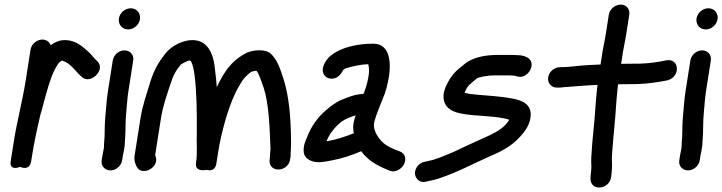

<svg xmlns="http://www.w3.org/2000/svg" viewBox="-20 -711 3141 835"><path d="M40.1 -96 26.6 -10C19.5 35.2 67.6 14.7 67.6 14.7C67.6 14.7 108.4 35.4 115.6 -10L118.4 -28C128.5 -92.5 141.7 -152.4 156.9 -216.9L160.5 -227.9C164.7 -240.7 166.3 -252.8 170.7 -266.5C183.3 -311.3 197.2 -365.6 214.7 -401.7C226.4 -423.6 233.6 -440.2 248.6 -447.2C249.1 -447.3 250 -447.4 251 -447.6C251 -447.6 256.6 -444.9 260.2 -443.5C284.2 -434.2 302.5 -410 325 -386.4C325.2 -386.2 325.7 -385.8 326 -385.5L334 -378.2C369.8 -339 443.3 -406.6 402.8 -445.4L394.9 -452.7C384.7 -464.7 370.8 -480.9 356.5 -493C336.3 -510.2 303.6 -541.1 250.8 -535.9C231.9 -534 214.6 -524.6 200.4 -514.5C196.1 -527 182.8 -539 164.7 -539C141.7 -539 116.9 -521 112.8 -495L91.8 -361C77.9 -272.8 54 -184.2 40.1 -96Z M519 -57 522.1 -77C523.2 -83.8 522.2 -86.3 523.4 -98.5C527.4 -144.7 524.5 -180.8 529.1 -223.3C532.1 -252.4 533.5 -283 538.2 -313L559.4 -448C563.5 -474 544.4 -492 521.4 -492C497 -492 474.3 -472.3 470.4 -448L449.2 -313C443.7 -278.1 442.2 -246 439.3 -217.7C435.4 -181.3 435.4 -150.8 434.8 -118.1C434.6 -107.4 431.8 -88.5 432.2 -71.3L430.5 -60.1C428.6 -52.5 427.1 -45.2 426 -38L422.2 -14C418.1 12 437.2 30 460.3 30C484.6 30 507.4 10.3 511.2 -14L515 -38C515.9 -43.7 517.9 -50.5 519 -57ZM497.2 -631C493.3 -606 510 -583 537.2 -583C561.8 -583 584.8 -602.9 588.7 -627.5C592.7 -653.5 574.6 -675 548.6 -675C524.7 -675 501.1 -656 497.2 -631Z M1242.4 -21.7 1243.2 -27C1243.4 -27.9 1243.5 -29.4 1243.5 -30.5C1243.9 -56.5 1247 -76.8 1245.5 -107.6C1244.6 -197.6 1237.4 -291.3 1213.2 -367C1200.8 -403.1 1189.3 -447.9 1157.9 -477.3C1135.2 -498.7 1081.6 -494.8 1052 -481.1C1001.2 -455.2 967.9 -418.1 940.3 -366.2C935.1 -357.1 928.8 -344.9 922.8 -331.8C921.1 -356.1 918.8 -379.9 915.6 -403.7C912.3 -434.5 908.1 -457.7 900.5 -475.4C890 -501.7 869.9 -531.1 830.2 -535.8C780.6 -541.8 726.4 -511.9 700.4 -479.6C672 -444.1 651.2 -410.1 634.5 -357.7C619.4 -306.4 600.3 -256.4 590.7 -195L565.2 -33C562 -12.6 569.2 2 572.7 10.4C588.5 48.7 640 32.6 654.8 2.4C664.1 -16.4 656.8 -31.1 654.7 -36L679.7 -195C688.1 -248.6 704.2 -293.6 720.8 -344C732.7 -383.2 744.6 -403.5 766.3 -430C769.2 -432.8 790.7 -444.5 797.9 -446.4C809 -449.4 809.5 -449.1 816 -432C819.1 -424.4 823.2 -406.4 826.7 -380.1C835.7 -306.6 836.3 -220.5 835.9 -137.7C834 -86.6 839.4 -47.3 832.5 -3C825.7 40.2 878.8 27.7 878.8 27.7C878.8 27.7 914.7 40.3 921 0L928.7 -49C943.6 -144 979.1 -267.9 1017.1 -332C1032.9 -358.7 1036.8 -367.4 1052.7 -381.8C1070.3 -397.8 1070.1 -399.9 1091.9 -403C1092.9 -403 1093.2 -403 1095.6 -402.9C1107.7 -388.2 1116 -358.6 1127.2 -327.8C1149.9 -256 1152.3 -159.9 1156.4 -64.4C1155.7 -54.5 1153.8 -35.4 1153.4 -21.3L1152.5 -16C1152.4 -15.3 1152.3 -13.9 1152.2 -12.9C1150.4 43.3 1236.6 37.6 1242.4 -21.7Z M1300.9 -50C1304.2 -17.7 1339.6 -2.4 1377.3 -6.1C1388.3 -6.9 1406.5 -9.9 1428.5 -14.5C1473.5 -23.5 1512.5 -36.8 1550.7 -53.4C1577.9 -16 1618.1 8.9 1665.8 27.4L1674.8 31.2C1702.7 43.1 1732.8 18 1739.6 -2.5C1747.8 -27.5 1737.2 -45.9 1717.8 -52.9L1708.1 -56.6C1684.2 -65 1663.1 -75.8 1646.6 -89.6C1626.1 -109.4 1602.1 -141.7 1606.5 -175C1612.8 -200.5 1620.7 -222.7 1631.4 -248.9L1644.3 -280.6C1658 -312.4 1666.1 -343.9 1671.9 -381C1679.4 -428.9 1680.3 -521 1603.9 -521C1536.8 -521 1462 -506.7 1414.5 -465.7C1399.9 -453.1 1366.7 -409.3 1393.9 -380.1C1399.6 -373.9 1407.8 -370.4 1416.2 -369.2C1445.5 -365.2 1465 -389.1 1472.1 -406.3C1477.7 -410.7 1480.3 -412.7 1484.7 -414.2C1514.7 -422.7 1547.1 -430.8 1581.5 -431.9C1584.9 -418.5 1586.3 -402.6 1583.1 -382C1578.1 -350.3 1571.2 -329.2 1561.4 -303.2C1555 -302.4 1548.6 -301.6 1542.2 -300.8C1514 -297.4 1490.8 -286.9 1468.2 -278.1C1439.1 -266.8 1413.4 -245.2 1394.3 -228.7C1360.6 -199.5 1331.9 -159.3 1314.3 -111.5C1309.3 -101.2 1298.1 -76.6 1300.9 -50ZM1526.7 -209.3C1523.9 -201 1520.9 -191 1518.3 -179.6C1514.5 -162.3 1516.1 -146.3 1518.7 -131.4C1483.5 -117.5 1439.9 -102.5 1399.7 -96.8C1404.6 -107.2 1410.8 -120.6 1416.5 -129.4C1437.2 -158.7 1461.5 -184.3 1490.8 -196.1C1505.7 -202.2 1514.5 -206 1526.7 -209.3Z M2213.2 -472H2142.2C2092.6 -472 2038.3 -462.7 2001.4 -433.6C1995.4 -428.8 1991.7 -424.6 1984.3 -419.5C1962.2 -403.2 1942.2 -380.4 1929.2 -355.2C1922.1 -340.7 1911.3 -324.4 1908.8 -296.8C1905.2 -219 1989.9 -215.8 2036.5 -210.1C2094.8 -205.2 2153.5 -203.7 2194.5 -190.4C2191.6 -184.7 2186.2 -177.1 2179.7 -170C2157.4 -145.4 2124.8 -128.7 2078.4 -108.6C2028.7 -86.6 1992.9 -69 1951.3 -49.7C1914.1 -34.7 1881.5 -18.6 1844.5 -11.4L1827.5 -7.6C1801.7 -3.6 1784.5 21.4 1784.6 41.7C1784.6 61 1800.9 86.2 1831.3 79.3L1848.1 75.5C1860.1 73.5 1876.4 69.4 1890.3 64.5C1970.5 37.7 2028.7 5 2104 -28.3C2157.3 -51 2203.7 -73.7 2242.4 -117C2262 -138.2 2287.3 -170.2 2288 -211.1C2290.1 -266.2 2235 -277.4 2205 -283.1C2161.3 -291.4 2105.6 -294.9 2058.1 -298.9C2041.9 -300.3 2012.8 -302.8 2000.2 -308.1L2009 -326.1C2015.5 -339.4 2032.8 -352.1 2052.7 -369.3C2058.9 -374.7 2096.8 -383 2128.2 -383H2197.2C2202.9 -382.5 2211.3 -382 2217.4 -382C2218.6 -381.7 2221 -380.9 2226.6 -379.3C2277.2 -360.9 2320.4 -442.8 2268.6 -463.4C2261.2 -466.4 2250.3 -471 2233.1 -471C2223.8 -471 2219.4 -472 2213.2 -472Z M2401.9 -330H2408.9C2416.6 -330 2424.3 -330.7 2434.8 -332.1C2481.1 -335 2528.9 -340.2 2578.5 -341.7C2572.8 -293.5 2569.2 -245.2 2565.9 -196C2563.2 -165.4 2547.4 -22.8 2551.8 8.2C2552.6 13.9 2549.7 46.7 2548.8 52C2548.7 52.6 2548.6 53.7 2548.6 54.5L2548 64.8C2546.2 120.9 2628.8 115.9 2637.6 60C2640.8 39.2 2643.2 4.7 2641 -16.8C2640.4 -41.9 2653.2 -172.8 2655.8 -203C2659 -251.2 2662.3 -296.2 2668 -344.5C2684.2 -344.8 2698.9 -345 2715.9 -345C2762 -343.8 2815.4 -349.4 2854.7 -356.4L2881.5 -361.4C2882.1 -361.5 2883.1 -361.8 2883.8 -362C2941.4 -377.7 2934.8 -460.4 2876.9 -448.4L2850.9 -443.5C2818 -437.1 2770.8 -432.8 2730.6 -434C2713.3 -434 2699.4 -433.9 2681.2 -433.5L2684 -451.3C2689.5 -493.8 2697.4 -523.9 2703.7 -564L2716.7 -647C2720.5 -671.3 2703.9 -691 2679.6 -691C2656.6 -691 2631.8 -673 2627.7 -647L2614.7 -564C2608.8 -526.6 2601.1 -497.6 2594.9 -450.7L2591.7 -430.5C2574.6 -429.8 2552.8 -428.6 2539.2 -428C2494.9 -426.1 2459.8 -419 2422.9 -419H2415.9C2392.8 -419 2368.1 -401 2364 -375C2360.1 -350.2 2377.1 -330 2401.9 -330Z M3031 -57 3034.1 -77C3035.2 -83.8 3034.2 -86.3 3035.4 -98.5C3039.4 -144.7 3036.5 -180.8 3041.1 -223.3C3044.1 -252.4 3045.5 -283 3050.2 -313L3071.4 -448C3075.5 -474 3056.4 -492 3033.4 -492C3009 -492 2986.3 -472.3 2982.4 -448L2961.2 -313C2955.7 -278.1 2954.2 -246 2951.3 -217.7C2947.4 -181.3 2947.4 -150.8 2946.8 -118.1C2946.6 -107.4 2943.8 -88.5 2944.2 -71.3L2942.5 -60.1C2940.6 -52.5 2939.1 -45.2 2938 -38L2934.2 -14C2930.1 12 2949.2 30 2972.3 30C2996.6 30 3019.4 10.3 3023.2 -14L3027 -38C3027.9 -43.7 3029.9 -50.5 3031 -57ZM3009.2 -631C3005.3 -606 3022 -583 3049.2 -583C3073.8 -583 3096.8 -602.9 3100.7 -627.5C3104.7 -653.5 3086.6 -675 3060.6 -675C3036.7 -675 3013.1 -656 3009.2 -631Z"/></svg>

Font: Just Breathe
Style: BdObl3
Weight: 400
Foundry: Cannot Into Space Fonts
Version: Version 0.72